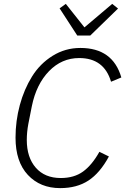

<svg xmlns="http://www.w3.org/2000/svg" viewBox="-20 -957 645 989"><path d="M445 -774H378L287 -914L319 -937L415 -816L558 -937L588 -913ZM290 12Q187 12 123.5 -56Q60 -124 60 -248Q60 -334 82 -415.5Q104 -497 145 -563Q186 -629 251 -669.5Q316 -710 394 -710Q561 -710 605 -558L552 -536Q516 -658 388 -658Q298 -658 232.5 -590.5Q167 -523 144 -410L126 -319Q118 -276 118 -236Q118 -146 164.5 -93Q211 -40 293 -40Q362 -40 408 -73.5Q454 -107 492 -175L541 -151Q495 -66 435.5 -27Q376 12 290 12Z"/></svg>

Font: IBM Plex Sans Light
Style: Italic
Weight: 300
Italic angle: -11.31°
Designer: Mike Abbink, Paul van der Laan, Pieter van Rosmalen
Foundry: Bold Monday
Version: Version 3.0